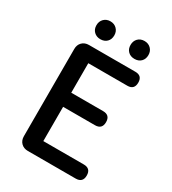

<svg xmlns="http://www.w3.org/2000/svg" viewBox="-218 -1039 1036 1155"><g transform="rotate(30 300.0 -462.0)"><path d="M162 0Q133 0 115 -18Q97 -36 97 -65V-671Q97 -700 115 -718Q133 -736 162 -736H484Q532 -736 532 -688Q532 -639 484 -639H213V-434H434Q483 -434 483 -385Q483 -336 434 -336H213V-98H494Q543 -98 543 -49Q543 0 494 0H320ZM203 -800Q176 -800 158.5 -817Q141 -834 141 -861.5Q141 -889 158.5 -906.5Q176 -924 203 -924Q230 -924 247.5 -906.5Q265 -889 265 -862Q265 -834 248 -817Q231 -800 203 -800ZM440 -800Q412 -800 395 -817Q378 -834 378 -861.5Q378 -889 395 -906.5Q412 -924 440 -924Q467 -924 484.5 -906.5Q502 -889 502 -862Q502 -834 485 -817Q468 -800 440 -800Z"/></g></svg>

Font: GenSenRounded JP M
Style: Regular
Weight: 500
Version: Version 1.501;PS 1;hotconv 16.6.51;makeotf.lib2.5.65220